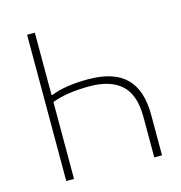

<svg xmlns="http://www.w3.org/2000/svg" viewBox="-104 -792 835 885"><g transform="rotate(-15 313.5 -349.0)"><path d="M104 0V-698H141V-400H146Q178 -413 222.5 -420Q267 -427 322 -427Q444 -427 502.5 -369.5Q561 -312 561 -193V0H524V-193Q524 -299 472 -346.5Q420 -394 320 -394Q264 -394 219 -387Q174 -380 141 -367V0Z"/></g></svg>

Font: IBM Plex Sans ExtraLight
Style: Regular
Weight: 250
Designer: Mike Abbink, Paul van der Laan, Pieter van Rosmalen
Foundry: Bold Monday
Version: Version 3.201